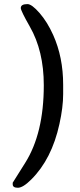

<svg xmlns="http://www.w3.org/2000/svg" viewBox="-20 -762 389 929"><path d="M191.9 -349.6Q191.9 -515.6 124 -633.8Q80.6 -710 80.6 -723.1Q80.6 -742.2 112.8 -742.2Q133.8 -742.2 171.4 -699Q209 -655.8 237.3 -592.8Q285.6 -484.9 285.6 -352.1V-310.1Q285.6 -308.6 285.6 -306.6Q285.6 -243.7 267.6 -162.1Q230.5 7.8 131.3 106.4Q91.3 146.5 66.4 146.5Q41.5 146.5 41.5 129.9V122.1L101.6 26.4Q191.9 -116.7 191.9 -349.6Z"/></svg>

Font: Averia Gruesa Libre
Style: Regular
Weight: 400
Italic angle: -1.70001°
Version: Version 1.002